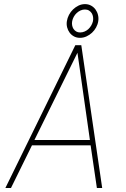

<svg xmlns="http://www.w3.org/2000/svg" viewBox="-20 -936 627 956"><path d="M431.2 -212.4H139.2L34.7 0H6.8L355 -710.9H384.8L488.8 0H462.4ZM151.4 -238.8H427.7L365.7 -673.3ZM313 -830.6Q315.4 -846.7 323.5 -862.1Q331.5 -877.4 343.8 -889.2Q356 -900.9 371.1 -908.2Q386.2 -915.5 403.3 -915.5Q419.9 -915.5 433.3 -908.2Q446.8 -900.9 455.6 -888.7Q464.4 -876.5 468 -861.3Q471.7 -846.2 469.2 -830.6Q466.8 -814.5 458.5 -799.3Q450.2 -784.2 438 -772.9Q425.8 -761.7 410.4 -754.6Q395 -747.6 378.4 -747.6Q361.8 -747.6 348.6 -754.6Q335.4 -761.7 326.7 -773.4Q317.9 -785.2 314.2 -800Q310.5 -814.9 313 -830.6ZM339.4 -830.6Q337.4 -820.3 339.1 -810.3Q340.8 -800.3 345.9 -792.2Q351.1 -784.2 359.4 -779.3Q367.7 -774.4 378.9 -774.4Q390.6 -774.4 401.4 -779.1Q412.1 -783.7 420.4 -791.5Q428.7 -799.3 434.6 -809.6Q440.4 -819.8 442.9 -830.6Q444.8 -840.8 443.4 -851.3Q441.9 -861.8 436.8 -870.1Q431.6 -878.4 423.1 -883.5Q414.6 -888.7 402.8 -888.7Q391.1 -888.7 380.6 -883.8Q370.1 -878.9 361.6 -870.8Q353 -862.8 347.2 -852.1Q341.3 -841.3 339.4 -830.6Z"/></svg>

Font: Roboto Mono Thin
Style: Italic
Weight: 250
Designer: Google
Version: Version 2.000985; 2015; ttfautohint (v1.3)